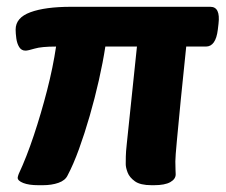

<svg xmlns="http://www.w3.org/2000/svg" viewBox="-20 -543 664 565"><path d="M93 2Q65 2 48.5 -4.5Q32 -11 32 -20Q32 -22 33 -25Q34 -28 35 -31Q58 -80 79.5 -144.5Q101 -209 118.5 -277Q136 -345 145 -406Q102 -406 82 -400Q62 -394 55 -394Q43 -394 36.5 -404.5Q30 -415 28 -430Q26 -445 26 -456Q26 -491 69.5 -507Q113 -523 189 -523H599Q629 -523 623 -473L621 -456Q615 -406 586 -406H528Q519 -322 512 -249.5Q505 -177 500.5 -129Q496 -81 496 -68Q496 -52 496.5 -43Q497 -34 497 -30Q497 -16 481 -7Q465 2 433 2H426Q393 2 377 -9.5Q361 -21 355.5 -35.5Q350 -50 350 -60Q350 -86 351 -98Q352 -110 353 -119L383 -406H290Q283 -360 271 -307Q259 -254 244 -202Q229 -150 212.5 -104.5Q196 -59 179 -27Q172 -12 152 -5Q132 2 106 2Z"/></svg>

Font: Asap
Style: Bold Italic
Weight: 700
Italic angle: -6°
Designer: Pablo Cosgaya
Foundry: Omnibus-Type
Version: Version 3.001; ttfautohint (v1.8.3)